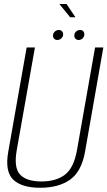

<svg xmlns="http://www.w3.org/2000/svg" viewBox="-20 -904 520 929"><path d="M174.5 4.5Q264.5 4.5 319.5 -35Q374.5 -74.5 391.5 -170L480 -674.5H440L352.5 -177.5Q337.5 -92.5 294.8 -59.2Q252 -26 180 -26Q108.5 -26 77.2 -59.2Q46 -92.5 61 -177.5L149 -674.5H109L20 -170Q3 -74.5 43.8 -35Q84.5 4.5 174.5 4.5ZM257.5 -710.5Q268 -710.5 276.8 -718.5Q285.5 -726.5 285.5 -738Q285.5 -747.5 279.5 -753.2Q273.5 -759 264.5 -759Q254 -759 245.2 -751.2Q236.5 -743.5 236.5 -731.5Q236.5 -722.5 242.2 -716.5Q248 -710.5 257.5 -710.5ZM360 -710.5Q371.5 -710.5 379.8 -718.5Q388 -726.5 388 -738Q388 -747.5 382.5 -753.2Q377 -759 367.5 -759Q356.5 -759 348 -751.2Q339.5 -743.5 339.5 -731.5Q339.5 -722.5 345.5 -716.5Q351.5 -710.5 360 -710.5ZM319.5 -820.5H345L302 -884.5H267.5Z"/></svg>

Font: Anybody SemiCondensed ExtraLight
Style: Italic
Weight: 250
Width: 4
Italic angle: -10°
Version: Version 1.113;gftools[0.9.25]